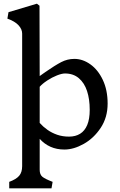

<svg xmlns="http://www.w3.org/2000/svg" viewBox="-20 -800 648 1040"><path d="M329 10Q379 10 433.5 -20.5Q488 -51 525.5 -107.5Q563 -164 563 -239Q563 -312 537 -367Q511 -422 469.5 -451.5Q428 -481 383 -481Q345 -481 311.5 -463.5Q278 -446 226 -410Q223 -408 195 -388L194 -769L180 -780L26 -734L20 -699Q60 -685 80 -663.5Q100 -642 100 -618V100Q100 133 84 152Q68 171 30 185V220H259L265 185Q223 169 209 157Q195 145 195 120V-48Q220 -20 253.5 -5Q287 10 329 10ZM332 -402Q377 -402 407 -376.5Q437 -351 451.5 -307Q466 -263 466 -205Q466 -155 452.5 -123Q439 -91 414 -75.5Q389 -60 354 -60Q319 -60 290 -70Q261 -80 237.5 -96.5Q214 -113 195 -134V-330Q210 -347 236 -364Q262 -381 288.5 -391.5Q315 -402 332 -402Z"/></svg>

Font: TMT Limkin
Style: Regular
Weight: 400
Designer: Gabriel Drozdov
Version: Version 1.000;Glyphs 3.1.2 (3151)